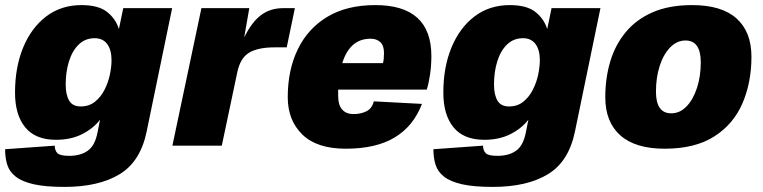

<svg xmlns="http://www.w3.org/2000/svg" viewBox="-28 -572 2998 754"><path d="M225 162Q150 162 104 151.5Q58 141 33.5 121.5Q9 102 0.5 75Q-8 48 -8 14L187 0Q187 19 197.5 29.5Q208 40 244 40Q288 40 316.5 20Q345 0 355 -52L365 -102Q339 -68 295 -45.5Q251 -23 192 -23Q111 -23 71 -72Q31 -121 31 -208Q31 -308 63 -385.5Q95 -463 153.5 -507.5Q212 -552 292 -552Q358 -552 392 -525.5Q426 -499 439 -458L456 -540H648L548 -56Q524 62 442 112Q360 162 225 162ZM289 -154Q322 -154 345 -172.5Q368 -191 382.5 -219.5Q397 -248 403.5 -279Q410 -310 410 -336Q410 -376 393 -399Q376 -422 344 -422Q307 -422 281.5 -397.5Q256 -373 243 -331.5Q230 -290 230 -240Q230 -200 243.5 -177Q257 -154 289 -154Z M649 0 763 -540H951L931 -425Q961 -486 997.5 -513Q1034 -540 1084 -540H1130L1098 -386H1050Q986 -386 951 -365.5Q916 -345 904 -289L843 0Z M1330 12Q1216 12 1159 -44Q1102 -100 1102 -190Q1102 -297 1141.5 -378.5Q1181 -460 1257.5 -506Q1334 -552 1446 -552Q1666 -552 1666 -352Q1666 -315 1661 -280.5Q1656 -246 1648 -220H1300Q1300 -208 1300 -196Q1300 -159 1316 -141.5Q1332 -124 1360 -124Q1389 -124 1411 -135Q1433 -146 1440 -174L1629 -164Q1596 -77 1522.5 -32.5Q1449 12 1330 12ZM1427 -420Q1346 -420 1316 -324H1476Q1478 -332 1479 -342Q1480 -352 1480 -364Q1480 -393 1465.5 -406.5Q1451 -420 1427 -420Z M1907 162Q1832 162 1786 151.5Q1740 141 1715.5 121.5Q1691 102 1682.5 75Q1674 48 1674 14L1869 0Q1869 19 1879.5 29.5Q1890 40 1926 40Q1970 40 1998.5 20Q2027 0 2037 -52L2047 -102Q2021 -68 1977 -45.5Q1933 -23 1874 -23Q1793 -23 1753 -72Q1713 -121 1713 -208Q1713 -308 1745 -385.5Q1777 -463 1835.5 -507.5Q1894 -552 1974 -552Q2040 -552 2074 -525.5Q2108 -499 2121 -458L2138 -540H2330L2230 -56Q2206 62 2124 112Q2042 162 1907 162ZM1971 -154Q2004 -154 2027 -172.5Q2050 -191 2064.5 -219.5Q2079 -248 2085.5 -279Q2092 -310 2092 -336Q2092 -376 2075 -399Q2058 -422 2026 -422Q1989 -422 1963.5 -397.5Q1938 -373 1925 -331.5Q1912 -290 1912 -240Q1912 -200 1925.5 -177Q1939 -154 1971 -154Z M2582 12Q2467 12 2408 -40.5Q2349 -93 2349 -190Q2349 -265 2368.5 -330.5Q2388 -396 2429.5 -446Q2471 -496 2535.5 -524Q2600 -552 2690 -552Q2806 -552 2864.5 -499.5Q2923 -447 2923 -349Q2923 -249 2888 -167Q2853 -85 2777.5 -36.5Q2702 12 2582 12ZM2608 -127Q2642 -127 2668 -154Q2694 -181 2709 -226.5Q2724 -272 2724 -327Q2724 -413 2664 -413Q2630 -413 2603.5 -385.5Q2577 -358 2562.5 -312.5Q2548 -267 2548 -212Q2548 -127 2608 -127Z"/></svg>

Font: Geist Black
Style: Italic
Weight: 900
Italic angle: -12°
Designer: Basement.studio, Andrés Briganti, Mateo Zaragoza
Foundry: Basement.studio, Vercel, Andrés Briganti, Guido Ferreyra, Mateo Zaragoza
Version: Version 1.500; ttfautohint (v1.8.4.7-5d5b)